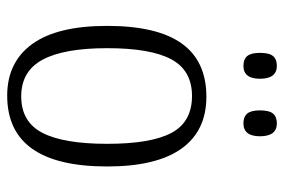

<svg xmlns="http://www.w3.org/2000/svg" viewBox="-148 -632 790 534"><g transform="rotate(90 247.0 -365.0)"><path d="M52 -268Q52 -407 101 -475.5Q150 -544 249 -544Q344 -544 393.5 -474.5Q443 -405 443 -268Q443 10 246 10Q153 10 102.5 -59.5Q52 -129 52 -268ZM380 -268Q380 -390 349.5 -447Q319 -504 247 -504Q176 -504 145 -446.5Q114 -389 114 -268Q114 -148 146 -88.5Q178 -29 248 -29Q319 -29 349.5 -88Q380 -147 380 -268ZM127 -693Q127 -719 136 -729.5Q145 -740 163 -740Q199 -740 199 -693Q199 -647 163 -647Q145 -647 136 -657.5Q127 -668 127 -693ZM287 -693Q287 -719 296 -729.5Q305 -740 323 -740Q359 -740 359 -693Q359 -647 323 -647Q305 -647 296 -657.5Q287 -668 287 -693Z"/></g></svg>

Font: Noto Serif NarrowLight
Style: Regular
Weight: 300
Width: 4
Designer: Monotype Design Team
Foundry: Monotype Imaging Inc.
Version: Version 1.001